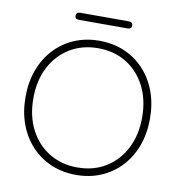

<svg xmlns="http://www.w3.org/2000/svg" viewBox="-91 -921 950 1015"><g transform="rotate(10 384.0 -414.0)"><path d="M718 -350Q718 -270 693.5 -204Q669 -138 624 -90Q579 -42 518 -16Q457 10 384 10Q311 10 250 -16Q189 -42 144 -90Q99 -138 74.5 -204Q50 -270 50 -350Q50 -430 74.5 -496Q99 -562 144 -610Q189 -658 250 -684Q311 -710 384 -710Q457 -710 518 -684Q579 -658 624 -610Q669 -562 693.5 -496Q718 -430 718 -350ZM676 -350Q676 -446 638.5 -518Q601 -590 535.5 -630Q470 -670 384 -670Q299 -670 233 -630Q167 -590 129.5 -518Q92 -446 92 -350Q92 -254 129.5 -182Q167 -110 233 -70Q299 -30 384 -30Q470 -30 535.5 -70Q601 -110 638.5 -182Q676 -254 676 -350ZM258 -800Q236 -800 236 -818Q236 -838 258 -838H518Q540 -838 540 -818Q540 -800 518 -800Z"/></g></svg>

Font: Quicksand Light Light
Style: Regular
Weight: 300
Version: Version 3.006